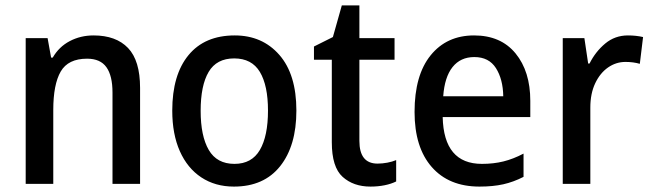

<svg xmlns="http://www.w3.org/2000/svg" viewBox="-20 -680 2410 710"><path d="M326 -549Q409 -549 453.5 -502.5Q498 -456 498 -355V0H396V-338Q396 -400 373.5 -431.5Q351 -463 302 -463Q232 -463 204.5 -415.5Q177 -368 177 -273V0H75V-539H156L169 -467H175Q198 -507 238 -528Q278 -549 326 -549Z M1076 -271Q1076 -141 1016 -65.5Q956 10 845 10Q776 10 724.5 -24Q673 -58 645 -121Q617 -184 617 -271Q617 -403 677 -476Q737 -549 848 -549Q950 -549 1013 -477Q1076 -405 1076 -271ZM722 -270Q722 -177 752 -125.5Q782 -74 847 -74Q911 -74 941 -125.5Q971 -177 971 -271Q971 -364 941 -414Q911 -464 846 -464Q781 -464 751.5 -414Q722 -364 722 -270Z M1376 -75Q1394 -75 1412.5 -78.5Q1431 -82 1445 -88V-9Q1427 0 1402.5 5Q1378 10 1350 10Q1287 10 1247 -26Q1207 -62 1207 -154V-459H1141V-508L1211 -543L1244 -660H1309V-539H1439V-459H1309V-159Q1309 -75 1376 -75Z M1733 -549Q1832 -549 1886.5 -482.5Q1941 -416 1941 -307V-247H1617Q1621 -74 1762 -74Q1805 -74 1841.5 -83Q1878 -92 1916 -112V-26Q1879 -7 1841 1.5Q1803 10 1753 10Q1640 10 1576.5 -62.5Q1513 -135 1513 -266Q1513 -402 1572.5 -475.5Q1632 -549 1733 -549ZM1734 -469Q1683 -469 1653.5 -432Q1624 -395 1619 -324H1841Q1840 -387 1814 -428Q1788 -469 1734 -469Z M2302 -549Q2332 -549 2358 -543L2346 -444Q2322 -451 2293 -451Q2258 -451 2228.5 -430.5Q2199 -410 2181 -372Q2163 -334 2163 -282V0H2061V-539H2141L2155 -445H2160Q2182 -489 2218 -519Q2254 -549 2302 -549Z"/></svg>

Font: Noto Sans Lao UI SemCond Med
Style: Regular
Weight: 500
Width: 4
Designer: Monotype Design Team
Foundry: Monotype Imaging Inc.
Version: Version 2.000; ttfautohint (v1.8.4.7-5d5b)